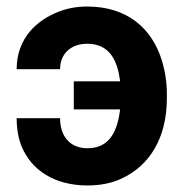

<svg xmlns="http://www.w3.org/2000/svg" viewBox="-20 -558 560 588"><path d="M348 -309H206V-223H348C340 -160 318 -104 248 -104C193 -104 164 -142 164 -196H31C31 -164 36 -135 46 -110C76 -37 147 10 248 10C287 10 322 3 352 -11C437 -50 491 -134 491 -257V-271C491 -308 485 -343 475 -375C445 -470 371 -538 247 -538C216 -538 188 -533 162 -523C92 -497 31 -440 31 -346H164C164 -394 198 -424 247 -424C317 -424 340 -371 348 -309Z"/></svg>

Font: Asimov
Style: Regular
Weight: 500
Designer: Google
Version: Version 2.000980; 2014